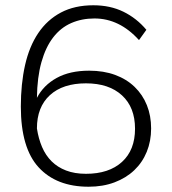

<svg xmlns="http://www.w3.org/2000/svg" viewBox="-20 -698 652 728"><path d="M316 10Q194 10 126.5 -63.5Q59 -137 59 -294Q59 -380 75 -451Q91 -522 125 -572.5Q159 -623 211 -650.5Q263 -678 334 -678Q398 -678 448 -653.5Q498 -629 535 -585L507 -546Q433 -628 338 -628Q290 -628 250 -610.5Q210 -593 181.5 -556Q153 -519 137 -462Q121 -405 120 -327Q145 -375 195 -402.5Q245 -430 318 -430Q373 -430 416.5 -414Q460 -398 490.5 -368.5Q521 -339 537 -299Q553 -259 553 -211Q553 -163 536.5 -122.5Q520 -82 489 -52.5Q458 -23 414 -6.5Q370 10 316 10ZM306 -39Q393 -39 442.5 -84Q492 -129 492 -210Q492 -291 442.5 -336.5Q393 -382 306 -382Q218 -382 169 -337Q120 -292 120 -211Q126 -172 139.5 -140.5Q153 -109 175.5 -86.5Q198 -64 230.5 -51.5Q263 -39 306 -39Z"/></svg>

Font: Celebes Light
Style: Regular
Weight: 300
Designer: Anugrah Pasau
Foundry: Lafontype
Version: Version 1.000; ttfautohint (v1.8.4)